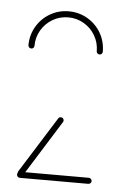

<svg xmlns="http://www.w3.org/2000/svg" viewBox="-44 -552 374 585"><g transform="rotate(5 143.5 -259.5)"><path d="M29.3 -9.3Q29.3 -13.3 32 -15.9Q34.8 -18.5 38.5 -18.5H248.1Q251.9 -18.5 254.6 -15.7Q257.4 -13 257.4 -9.3Q257.4 -5.6 254.6 -2.8Q251.9 0 248.1 0H38.5Q34.8 0 32 -2.8Q29.3 -5.6 29.3 -9.3ZM40 -5.2Q36.3 -5.2 33.5 -8Q30.7 -10.7 30.7 -14.4Q30.7 -17.8 32.2 -19.6L139.3 -190.4Q141.9 -194.8 147 -194.8Q151.1 -194.8 153.7 -192.2Q156.3 -189.6 156.3 -185.6Q156.3 -182.6 154.8 -180.7L47.8 -9.3Q44.4 -5.2 40 -5.2ZM38.9 -395.6Q35.2 -395.6 32.4 -398.3Q29.6 -401.1 29.6 -404.8Q29.6 -435.9 44.8 -462Q60 -488.1 86.1 -503.3Q112.2 -518.5 143.3 -518.5Q174.4 -518.5 200.6 -503.3Q226.7 -488.1 241.9 -462Q257 -435.9 257 -404.8Q257 -401.1 254.4 -398.3Q251.9 -395.6 247.8 -395.6Q244.1 -395.6 241.3 -398.3Q238.5 -401.1 238.5 -404.8Q238.5 -430.7 225.7 -452.6Q213 -474.4 191.1 -487.2Q169.3 -500 143.3 -500Q117.4 -500 95.6 -487.2Q73.7 -474.4 60.9 -452.6Q48.1 -430.7 48.1 -404.8Q48.1 -401.1 45.6 -398.3Q43 -395.6 38.9 -395.6Z"/></g></svg>

Font: 26F Galaxy Sans Hairline
Style: Regular
Weight: 50
Designer: C₂₉H₂₅N₃O₅
Version: Version 1.100